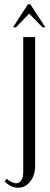

<svg xmlns="http://www.w3.org/2000/svg" viewBox="-20 -873 233 901"><path d="M2 -22 12 -34Q23 -24 35 -18.5Q47 -13 56 -13Q71 -13 80 -27Q89 -41 89 -66V-699H145V-95Q145 -51 122 -21.5Q99 8 65 8Q30 8 2 -22ZM111 -853H122L193 -745H179L117 -809L55 -745H41Z"/></svg>

Font: Moniqa Cond Heading
Style: Regular
Weight: 400
Width: 3
Designer: Rajesh Rajput
Foundry: Rajesh Rajput
Version: Version 1.000